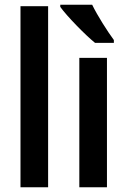

<svg xmlns="http://www.w3.org/2000/svg" viewBox="-20 -786 535 806"><path d="M182 0V-760H66V0Z M367 -766H233V-757C261 -718 338 -639 379 -606H458V-618C432 -653 388 -722 367 -766ZM429 0V-543H313V0Z"/></svg>

Font: Noto Sans Arabic Cond SemBd
Style: Regular
Weight: 600
Width: 3
Designer: Monotype Design Team, Nadine Chahine, Nizar Qandah and Khaled Hosny
Foundry: Monotype Imaging Inc.
Version: Version 2.012